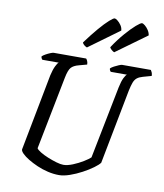

<svg xmlns="http://www.w3.org/2000/svg" viewBox="-101 -1048 968 1131"><g transform="rotate(10 383.0 -483.0)"><path d="M329 0Q296 0 262 -8Q228 -16 197 -29.5Q166 -43 141.5 -58Q117 -73 103 -87Q89 -101 89 -111L177 -570Q185 -605 195.5 -626.5Q206 -648 213 -652H115Q113 -654 110 -659Q107 -664 107 -671Q114 -678 127.5 -685.5Q141 -693 154.5 -698.5Q168 -704 174 -704H368Q372 -700 376 -691Q380 -682 380 -670L332 -657Q301 -649 287 -633Q273 -617 264 -571L178 -134Q183 -125 202.5 -113Q222 -101 249 -90Q276 -79 301.5 -71.5Q327 -64 344 -64Q368 -64 400 -77Q432 -90 460.5 -107.5Q489 -125 500 -136L586 -570Q594 -608 604 -628Q614 -648 621 -652H524Q522 -654 519 -659Q516 -664 516 -671Q523 -678 537 -685.5Q551 -693 564.5 -698.5Q578 -704 583 -704H755Q758 -700 762 -691Q766 -682 766 -670L716 -656Q694 -650 681.5 -640Q669 -630 662 -612Q655 -594 648 -561L562 -115Q553 -102 526.5 -82.5Q500 -63 464.5 -44Q429 -25 393 -12.5Q357 0 329 0ZM524 -769Q516 -772 507.5 -779.5Q499 -787 496 -794Q529 -844 563 -883Q597 -922 622.5 -944Q648 -966 656 -966Q663 -966 674.5 -956.5Q686 -947 695.5 -932.5Q705 -918 707 -902ZM361 -769Q354 -771 344.5 -778.5Q335 -786 333 -794Q372 -847 405 -885.5Q438 -924 461.5 -945Q485 -966 493 -966Q499 -966 510.5 -957Q522 -948 532 -933.5Q542 -919 543 -902Z"/></g></svg>

Font: Texturina 12pt Medium
Style: Italic
Weight: 500
Italic angle: -11°
Designer: Guillermo Torres Carreño
Foundry: Omnibus-Type
Version: Version 1.002